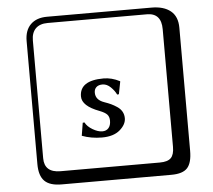

<svg xmlns="http://www.w3.org/2000/svg" viewBox="-62 -822 1223 1102"><g transform="rotate(-5 550.0 -271.0)"><path d="M400 -130 410 -131Q422 -107 452.5 -89Q483 -71 508 -71Q531 -71 544 -86Q557 -101 557 -128Q557 -151 545 -164Q533 -177 502 -189Q403 -226 403 -281Q403 -373 541 -373Q588 -373 634 -349L635 -347L621 -275L611 -274Q601 -296 579 -317.5Q557 -339 532 -339Q509 -339 496.5 -327.5Q484 -316 484 -296Q484 -254 533 -237Q556 -229 572 -221.5Q588 -214 606 -202Q624 -190 633.5 -173Q643 -156 643 -135Q643 -99 606.5 -67.5Q570 -36 503 -36Q441 -36 388 -56ZM249 -718Q204 -718 180 -694Q156 -670 156 -625V53Q156 136 249 136H821Q866 136 885 117Q904 98 904 53V-625Q904 -718 821 -718ZM1000 84Q1000 153 973.5 182.5Q947 212 881 212H249Q181 212 150.5 181.5Q120 151 120 84V-625Q120 -687 154 -720.5Q188 -754 249 -754H851Q921 -754 960.5 -722Q1000 -690 1000 -625Z"/></g></svg>

Font: Libertinus Keyboard
Style: Regular
Weight: 700
Designer: Philipp H. Poll
Foundry: Khaled Hosny
Version: Version 6.7